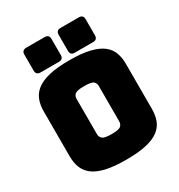

<svg xmlns="http://www.w3.org/2000/svg" viewBox="-218 -1094 1174 1256"><g transform="rotate(-30 368.5 -466.0)"><path d="M679 -189Q679 -143 665.5 -105.5Q652 -68 618 -41Q584 -14 523.5 0.5Q463 15 369 15Q275 15 214.5 0.5Q154 -14 120 -41Q86 -68 72 -105.5Q58 -143 58 -189V-530Q58 -576 72 -613.5Q86 -651 120 -678Q154 -705 214.5 -720Q275 -735 369 -735Q463 -735 523.5 -720Q584 -705 618 -678Q652 -651 665.5 -613.5Q679 -576 679 -530ZM285 -225Q285 -205 300 -191.5Q315 -178 369 -178Q424 -178 438.5 -191.5Q453 -205 453 -225V-494Q453 -514 438.5 -527Q424 -540 369 -540Q315 -540 300 -527Q285 -514 285 -494ZM306 -760H168Q134 -760 134 -793V-914Q134 -947 168 -947H306Q339 -947 339 -914V-793Q339 -760 306 -760ZM564 -760H426Q393 -760 393 -793V-914Q393 -947 426 -947H564Q597 -947 597 -914V-793Q597 -760 564 -760Z"/></g></svg>

Font: Bungee Spice
Style: Regular
Weight: 400
Designer: David Jonathan Ross
Foundry: David Jonathan Ross
Version: Version 2.000